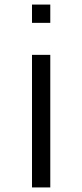

<svg xmlns="http://www.w3.org/2000/svg" viewBox="-20 -700 360 840"><path d="M200 -600H120V-680H200ZM200 120H120V-460H200Z"/></svg>

Font: Gauge
Style: Regular
Weight: 400
Designer: Daniel Pimley
Foundry: Daniel Pimley
Version: Version 2.0